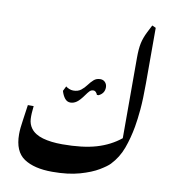

<svg xmlns="http://www.w3.org/2000/svg" viewBox="-91 -913 915 1012"><g transform="rotate(10 366.0 -407.5)"><path d="M256 18Q159 18 104.5 -18.5Q50 -55 50 -147Q50 -178 57 -222Q64 -266 69 -306H100Q95 -264 96.5 -236.5Q98 -209 114 -187Q135 -159 178.5 -146.5Q222 -134 283 -134Q392 -134 465 -155.5Q538 -177 592 -221V-651Q592 -700 598.5 -730Q605 -760 621 -792L642 -833L662 -824V-527Q662 -442 657 -386.5Q652 -331 645 -292Q634 -230 614 -175Q594 -120 554 -78Q540 -63 502 -40Q464 -17 402.5 0.5Q341 18 256 18ZM287 -358Q269 -358 257 -373Q245 -388 238 -412L251 -438Q258 -432 269 -427.5Q280 -423 291 -423Q316 -423 332 -435.5Q348 -448 360.5 -465Q373 -482 387 -494.5Q401 -507 422 -507Q438 -507 448 -496Q458 -485 458 -469Q458 -437 427 -422H418Q416 -429 410 -435.5Q404 -442 396 -442Q384 -442 375.5 -433Q367 -424 358 -411Q336 -380 320 -369Q304 -358 287 -358Z"/></g></svg>

Font: Gulzar
Style: Regular
Weight: 400
Designer: Borna Izadpanah, Alice Savoie, Simon Cozens, Fiona Ross
Version: Version 1.000;[7b34f74]; ttfautohint (v1.8.4)